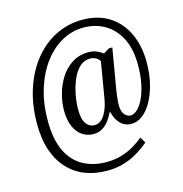

<svg xmlns="http://www.w3.org/2000/svg" viewBox="-122 -826 1030 1079"><g transform="rotate(-15 393.0 -286.0)"><path d="M370 142Q302 142 245 120.5Q188 99 145.5 54.5Q103 10 79.5 -56.5Q56 -123 56 -214Q56 -325 86.5 -417Q117 -509 171 -575.5Q225 -642 297 -678Q369 -714 452 -714Q545 -714 609.5 -672Q674 -630 707.5 -557Q741 -484 741 -391Q741 -319 726 -261.5Q711 -204 687 -162.5Q663 -121 632.5 -99Q602 -77 571 -77Q534 -77 508 -101.5Q482 -126 471 -172H467Q455 -146 438.5 -124.5Q422 -103 400 -90Q378 -77 348 -77Q314 -77 285 -96Q256 -115 239 -153Q222 -191 222 -248Q222 -293 235 -342Q248 -391 275 -433.5Q302 -476 343 -502.5Q384 -529 440 -529Q466 -529 487.5 -519.5Q509 -510 522 -499L556 -520H576L534 -273Q533 -262 531 -248.5Q529 -235 528 -222Q527 -209 527 -198Q527 -159 543 -141.5Q559 -124 577 -124Q596 -124 615.5 -141.5Q635 -159 652 -193Q669 -227 679.5 -276.5Q690 -326 690 -389Q690 -479 659 -541.5Q628 -604 573 -637Q518 -670 447 -670Q382 -670 323 -638Q264 -606 218 -545.5Q172 -485 145.5 -401.5Q119 -318 119 -216Q119 -106 152 -38Q185 30 244 62Q303 94 378 94Q426 94 466.5 82Q507 70 539.5 50.5Q572 31 597 10L617 44Q588 69 551.5 91.5Q515 114 470 128Q425 142 370 142ZM367 -124Q388 -124 403 -135.5Q418 -147 429 -165.5Q440 -184 447 -205.5Q454 -227 458 -248L494 -462Q488 -474 473 -483Q458 -492 440 -492Q402 -492 375.5 -466Q349 -440 332.5 -399Q316 -358 308 -314Q300 -270 300 -233Q300 -176 318.5 -150Q337 -124 367 -124Z"/></g></svg>

Font: Noto Serif Khmer Condensed
Style: Regular
Weight: 400
Width: 3
Designer: Danh Hong and the Monotype Design Team
Foundry: Monotype Imaging Inc.
Version: Version 2.004